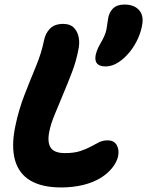

<svg xmlns="http://www.w3.org/2000/svg" viewBox="-20 -815 647 844"><path d="M249 9Q165 9 114 -21Q63 -51 46 -111Q29 -171 47 -259Q62 -332 87.5 -397.5Q113 -463 137.5 -522Q162 -581 173 -635Q179 -668 199.5 -689Q220 -710 258 -710Q288 -710 304.5 -693.5Q321 -677 326 -650.5Q331 -624 324 -594Q315 -546 296 -496.5Q277 -447 257 -399.5Q237 -352 220 -310.5Q203 -269 197 -238Q187 -191 202.5 -166.5Q218 -142 265 -142Q306 -142 333 -151Q360 -160 379 -170.5Q398 -181 415 -189.5Q432 -198 453 -198Q481 -198 493 -177.5Q505 -157 499 -127Q493 -102 474 -78Q455 -54 426 -35Q391 -13 345.5 -2Q300 9 249 9ZM444 -523Q393 -523 400 -570Q402 -580 406 -592Q410 -604 421 -623Q444 -662 448 -686Q452 -710 455 -732Q459 -760 476.5 -777.5Q494 -795 527 -795Q568 -795 589.5 -772.5Q611 -750 606 -713Q602 -681 587.5 -648Q573 -615 550.5 -587Q528 -559 500.5 -541Q473 -523 444 -523Z"/></svg>

Font: Shantell Sans
Style: Bold Italic
Weight: 700
Italic angle: -11°
Designer: Stephen Nixon, Anya Danilova, Shantell Martin
Foundry: Arrow Type
Version: Version 1.011;[c5ecc13dd]